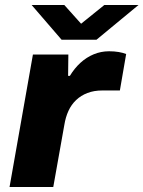

<svg xmlns="http://www.w3.org/2000/svg" viewBox="-20 -744 571 764"><path d="M18 0 111 -527H252L251 -442H258Q276 -472 300 -494Q324 -516 353 -528Q382 -540 414 -540Q435 -540 452.5 -537Q470 -534 482 -529L457 -384H387Q354 -384 328 -374Q302 -364 283 -346Q264 -328 252.5 -303Q241 -278 236 -247L192 0ZM531 -724 364 -586H225L106 -724H236L322 -628H276L395 -724Z"/></svg>

Font: Archivo SemiExpanded ExtraBold
Style: Italic
Weight: 800
Width: 6
Italic angle: -10°
Designer: Hector Gatti
Foundry: Omnibus-Type
Version: Version 2.001